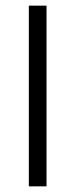

<svg xmlns="http://www.w3.org/2000/svg" viewBox="-20 -659 266 679"><path d="M144.5 -639V0H82V-639Z"/></svg>

Font: Anek Malayalam Light
Style: Regular
Weight: 300
Version: Version 1.003